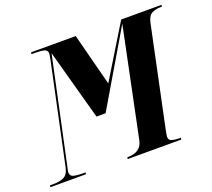

<svg xmlns="http://www.w3.org/2000/svg" viewBox="-161 -871 1135 1028"><g transform="rotate(-20 406.5 -357.0)"><path d="M-40 0 -39 -10H-17Q15 -10 39 -20.5Q63 -31 72 -69L192 -634Q199 -669 199 -674Q199 -694 180.5 -699Q162 -704 130 -704H108L110 -714H364L441 -416L623 -714H853L851 -704H840Q819 -704 796.5 -694.5Q774 -685 765 -647L643 -67Q642 -61 640.5 -52Q639 -43 639 -39Q639 -20 656.5 -15Q674 -10 695 -10H707L705 0H400L402 -10H411Q424 -10 441 -14.5Q458 -19 472.5 -32.5Q487 -46 493 -73L621 -691L373 -271H321L211 -672L82 -69Q79 -59 78 -51.5Q77 -44 77 -40Q77 -21 95.5 -15.5Q114 -10 157 -10H164L162 0Z"/></g></svg>

Font: Noto Serif Display ExtraCondensed ExtraBold
Style: Italic
Weight: 800
Width: 2
Italic angle: -12°
Designer: Monotype Design Team
Foundry: Monotype Imaging Inc.
Version: Version 2.009